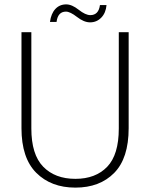

<svg xmlns="http://www.w3.org/2000/svg" viewBox="-20 -849 685 876"><path d="M78 -264V-702H123V-263Q123 -144 177 -88.5Q231 -33 324 -33Q416 -33 469 -88Q522 -143 522 -263V-702H567V-264Q567 -127 501 -60Q435 7 324 7Q213 7 145.5 -60.5Q78 -128 78 -264ZM208 -749Q213 -787 232.5 -808Q252 -829 282 -829Q308 -829 339 -804.5Q370 -780 392 -780Q430 -780 436 -826H466Q463 -790 442 -768.5Q421 -747 391 -747Q363 -747 331.5 -771.5Q300 -796 281 -796Q244 -796 238 -749Z"/></svg>

Font: Poppins ExtraLight
Style: Regular
Weight: 275
Designer: Ninad Kale (Devanagari), Jonny Pinhorn (Latin)
Foundry: Indian Type Foundry
Version: Version 3.200;PS 1.000;hotconv 16.6.54;makeotf.lib2.5.65590